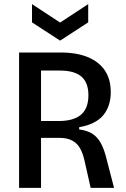

<svg xmlns="http://www.w3.org/2000/svg" viewBox="-20 -916 614 936"><path d="M73 0V-660H278Q317 -660 353 -653.5Q389 -647 419.5 -632.5Q450 -618 472.5 -595.5Q495 -573 507.5 -541Q520 -509 520 -466Q520 -434 511 -405.5Q502 -377 484 -355Q466 -333 436.5 -318Q407 -303 366 -296V-285Q406 -280 431 -263.5Q456 -247 472 -217.5Q488 -188 499 -143L536 0H422L392 -133Q384 -169 370 -193.5Q356 -218 331.5 -231Q307 -244 269 -244H180V0ZM180 -326H266Q338 -326 374.5 -356.5Q411 -387 411 -452Q411 -513 377 -542.5Q343 -572 272 -572H180ZM136 -896 273 -806 410 -896V-807L273 -718L136 -807Z"/></svg>

Font: Bricolage Grotesque SemiCondensed Medium
Style: Regular
Weight: 500
Width: 4
Designer: Mathieu Triay
Foundry: Atelier Triay
Version: Version 1.001;gftools[0.9.33.dev8+g029e19f]